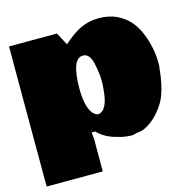

<svg xmlns="http://www.w3.org/2000/svg" viewBox="-110 -715 978 979"><g transform="rotate(-15 379.0 -225.0)"><path d="M16.6 -584 142.6 -584.5H270Q279.3 -565.4 286.6 -552.2L305.2 -518.1Q356.9 -565.4 400.6 -585.2Q444.3 -605 496.1 -605Q547.9 -605 588.9 -585.9Q661.1 -552.2 696 -471.7Q731 -391.1 731 -299.8Q731 -288.1 729 -278.3Q721.2 -193.4 699.5 -137.5Q677.7 -81.5 623 -31.2V-31.7Q574.2 10.3 530.3 10.3Q517.6 16.1 504.6 16.1Q491.7 16.1 468.5 12.9Q445.3 9.8 438 5.9Q370.1 -8.8 328.1 -51.8L309.6 -51.3Q314 -23.4 314 -3.4L313.5 5.4V154.8L165 155.3H17.1L16.6 -214.4ZM425.3 -245.6 427.7 -276.4Q427.2 -276.9 427.2 -278.3Q427.2 -279.8 427.7 -280.8V-289.1Q427.7 -313 425.8 -328.6L422.9 -349.1Q421.9 -354 417.5 -378.9Q405.8 -441.9 368.2 -441.9Q307.6 -441.9 307.6 -282.7Q307.6 -195.3 334.5 -155.3Q347.2 -136.7 365.7 -132.3Q416.5 -136.7 425.3 -245.6Z"/></g></svg>

Font: Bowlby One
Style: Regular
Weight: 400
Designer: vernon adams
Foundry: vernon adams
Version: Version 1.001